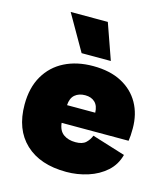

<svg xmlns="http://www.w3.org/2000/svg" viewBox="-111 -818 799 914"><g transform="rotate(15 289.0 -360.5)"><path d="M300 10Q171 10 98.5 -58Q26 -126 26 -249Q26 -332 60 -390.5Q94 -449 154.5 -479.5Q215 -510 295 -510Q378 -510 435.5 -479.5Q493 -449 523 -395.5Q553 -342 553 -272Q553 -233 549 -210H219Q223 -172 246.5 -155Q270 -138 306 -138Q340 -138 356.5 -153.5Q373 -169 381 -190L545 -139Q532 -89 495 -56Q458 -23 406.5 -6.5Q355 10 300 10ZM222 -298H361Q360 -332 342 -349Q324 -366 294 -366Q263 -366 243.5 -349.5Q224 -333 222 -298ZM307 -731 369 -555H225L124 -731Z"/></g></svg>

Font: Prodigy Sans ExtraBold
Style: Regular
Weight: 800
Designer: Wei Huang
Foundry: Wei Huang
Version: Version 1.003; ttfautohint (v1.8.3)